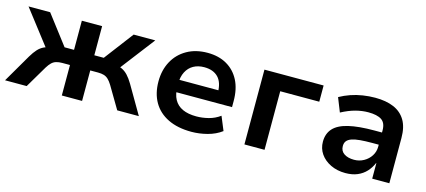

<svg xmlns="http://www.w3.org/2000/svg" viewBox="-46 -866 2741 1235"><g transform="rotate(15 1324.0 -249.0)"><path d="M6 0 115 -187Q134 -219 152 -238.5Q170 -258 192 -268Q214 -278 243 -281L224 -245L29 -498H173L321 -304H384V-498H519V-304H582L729 -498H873L679 -245L659 -281Q689 -278 710.5 -268Q732 -258 750.5 -238.5Q769 -219 788 -187L897 0H753L666 -147Q653 -168 640 -180.5Q627 -193 610.5 -198Q594 -203 571 -203H519V0H384V-203H332Q310 -203 293 -198Q276 -193 263 -180.5Q250 -168 237 -147L150 0Z M1249 10Q1157 10 1092.5 -21.5Q1028 -53 994.5 -111Q961 -169 961 -249Q961 -324 992.5 -382.5Q1024 -441 1082.5 -474.5Q1141 -508 1220 -508Q1294 -508 1348 -477Q1402 -446 1431.5 -389Q1461 -332 1461 -251V-211H1066V-293H1364L1349 -275Q1349 -345 1316 -379Q1283 -413 1223 -413Q1182 -413 1151.5 -396Q1121 -379 1104 -346Q1087 -313 1087 -265V-252Q1087 -197 1106 -162.5Q1125 -128 1162 -111Q1199 -94 1254 -94Q1294 -94 1335 -104.5Q1376 -115 1410 -140L1448 -48Q1408 -18 1354.5 -4Q1301 10 1249 10Z M1600 0V-498H1994V-390H1734V0Z M2274 10Q2219 10 2175.5 -11Q2132 -32 2107.5 -67.5Q2083 -103 2083 -148Q2083 -202 2114.5 -236.5Q2146 -271 2212.5 -287Q2279 -303 2385 -303H2453V-222H2391Q2345 -222 2311.5 -219Q2278 -216 2256.5 -208.5Q2235 -201 2224.5 -188Q2214 -175 2214 -154Q2214 -121 2239.5 -104Q2265 -87 2306 -87Q2341 -87 2370.5 -103.5Q2400 -120 2417.5 -147.5Q2435 -175 2435 -208V-317Q2435 -367 2405.5 -386.5Q2376 -406 2317 -406Q2276 -406 2232.5 -394.5Q2189 -383 2140 -357L2103 -450Q2137 -469 2174.5 -482Q2212 -495 2253.5 -501.5Q2295 -508 2336 -508Q2408 -508 2459 -486.5Q2510 -465 2537.5 -419.5Q2565 -374 2565 -301V0H2451V-103H2449Q2435 -70 2411.5 -44.5Q2388 -19 2354 -4.5Q2320 10 2274 10Z"/></g></svg>

Font: Nunito Sans 8pt
Style: Bold
Weight: 700
Version: Version 3.101;gftools[0.9.27]